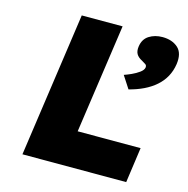

<svg xmlns="http://www.w3.org/2000/svg" viewBox="-104 -800 880 899"><g transform="rotate(15 336.5 -350.0)"><path d="M83 0 183 -700H381L305 -171H610L586 0ZM484 -422 445 -482Q460 -487 480 -496Q500 -505 516.5 -517Q533 -529 535 -542Q536 -552 529.5 -556.5Q523 -561 511 -568Q491 -578 483 -592Q475 -606 478 -628Q483 -665 510.5 -682.5Q538 -700 575 -700Q622 -700 650.5 -674.5Q679 -649 671 -594Q666 -561 651 -533.5Q636 -506 611.5 -484.5Q587 -463 555 -447.5Q523 -432 484 -422Z"/></g></svg>

Font: Lexend ExtBd
Style: Italic
Weight: 800
Italic angle: -8.13011°
Designer: Bonnie Shaver-Troup, Thomas Jockin
Foundry: Lexend
Version: Version 1.007